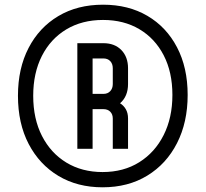

<svg xmlns="http://www.w3.org/2000/svg" viewBox="-20 -784 876 818"><path d="M417 14Q310 14 229 -34.5Q148 -83 102.2 -170.5Q56.5 -258 56.5 -376Q56.5 -492.5 101.8 -579.8Q147 -667 228.5 -715.5Q310 -764 419 -764Q527 -764 608 -716.5Q689 -669 734.2 -582.5Q779.5 -496 779.5 -379.5Q779.5 -263 734.2 -174.2Q689 -85.5 607.5 -35.8Q526 14 417 14ZM417 -51Q506.5 -51 573.2 -92.8Q640 -134.5 677.2 -208.5Q714.5 -282.5 714.5 -379.5Q714.5 -476.5 677.5 -548.2Q640.5 -620 574 -659.5Q507.5 -699 419 -699Q329.5 -699 262.5 -658.8Q195.5 -618.5 158.5 -545.8Q121.5 -473 121.5 -376Q121.5 -277.5 159 -204.5Q196.5 -131.5 263 -91.2Q329.5 -51 417 -51ZM309.5 -150V-600H420.5Q468.5 -600 497 -570.8Q525.5 -541.5 525.5 -493V-426Q525.5 -373.5 491.5 -344Q506.5 -335 516 -318.8Q525.5 -302.5 525.5 -279V-150H460.5V-279Q460.5 -297 449.8 -308Q439 -319 420.5 -319H374.5V-150ZM374.5 -384H420.5Q439 -384 449.8 -395.8Q460.5 -407.5 460.5 -426V-493Q460.5 -512 449.8 -523.5Q439 -535 420.5 -535H374.5Z"/></svg>

Font: Mohave Medium
Style: Regular
Weight: 500
Designer: Gumpita Rahayu
Foundry: Tokotype
Version: Version 2.003